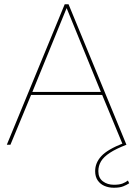

<svg xmlns="http://www.w3.org/2000/svg" viewBox="-20 -680 627 902"><path d="M515 202Q491 202 471 193.5Q451 185 439 167.5Q427 150 427 124Q427 85 456 53.5Q485 22 559 -7L574 0Q525 19 496 38Q467 57 454.5 78Q442 99 442 124Q442 156 463.5 172Q485 188 515 188Q541 188 556 182Q571 176 581 168L587 181Q575 189 558.5 195.5Q542 202 515 202ZM574 0H557L460 -234H126L29 0H12L284 -660H302ZM132 -248H454L293 -642Z"/></svg>

Font: Work Sans Thin
Style: Regular
Weight: 250
Designer: Wei Huang
Foundry: Wei Huang
Version: Version 2.012